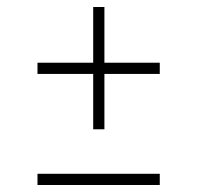

<svg xmlns="http://www.w3.org/2000/svg" viewBox="-20 -528 562 548"><path d="M436 -349V-317H278V-159H246V-317H87V-349H246V-508H278V-349ZM87 -32H436V0H87Z"/></svg>

Font: Zector
Style: Regular
Weight: 400
Designer: GGBot
Version: 0.72